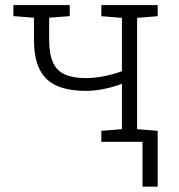

<svg xmlns="http://www.w3.org/2000/svg" viewBox="-20 -548 692 742"><path d="M371.6 0V-42.5L451.2 -48.8V-224.1Q420.9 -212.4 383.5 -204.6Q346.2 -196.8 313 -196.8Q245.1 -196.8 200.2 -216.3Q155.3 -235.8 133.3 -279.5Q111.3 -323.2 111.3 -395.5V-479.5L31.7 -485.8V-528.3H169.9H249.5V-485.8L169.9 -479.5V-395.5Q169.9 -339.8 184.6 -307.1Q199.2 -274.4 230.7 -260.3Q262.2 -246.1 313 -246.1Q348.6 -246.6 386 -254.4Q423.3 -262.2 451.2 -272.9V-479L371.6 -485.4V-528.3H589.4V-485.4L509.8 -479V-48.8L589.4 -42.5V0ZM530.8 173.3V-30.8H589.4V173.3Z"/></svg>

Font: Roboto Slab LO Light
Style: Regular
Weight: 300
Designer: Google
Version: Version 2.000